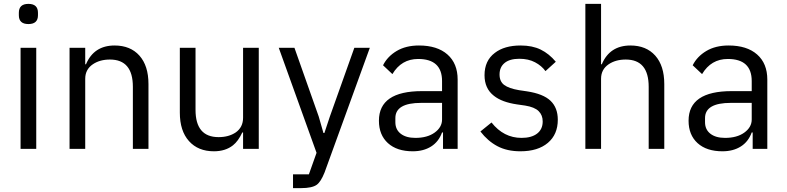

<svg xmlns="http://www.w3.org/2000/svg" viewBox="-20 -760 4017 980"><path d="M173.8 -682.1V-694.8Q173.8 -740.2 125 -740.2Q76.2 -740.2 76.2 -694.8V-682.1Q76.2 -637.2 125 -637.2Q173.8 -637.2 173.8 -682.1ZM85 -516.1V0H165V-516.1Z M335 0H415V-357.9Q415 -405.8 454.1 -432.1Q489.7 -456.1 541 -456.1Q658.2 -456.1 658.2 -316.9V0H737.8V-331.1Q737.8 -424.3 691.7 -476.1Q645.5 -527.8 564.9 -527.8Q459.5 -527.8 418.9 -432.1H415V-516.1H335Z M1220.7 -84V0H1300.8V-516.1H1220.7V-159.2Q1220.7 -110.4 1183.1 -84Q1147.5 -60.1 1095.7 -60.1Q978 -60.1 978 -199.2V-516.1H897.9V-185.1Q897.9 -91.8 944.6 -39.8Q991.2 12.2 1071.8 12.2Q1130.4 12.2 1168.9 -18.1Q1195.8 -39.1 1216.8 -84Z M1788.6 -516.1 1663.6 -165 1635.7 -81.1H1630.9L1606.9 -165L1482.9 -516.1H1402.8L1595.7 20L1556.6 129.9H1475.6V200.2H1516.6Q1572.8 200.2 1596.7 183.1Q1617.7 168 1636.7 120.1L1867.7 -516.1Z M2118.2 -527.8Q2211.9 -527.8 2263.9 -481.9Q2315.9 -436 2315.9 -354V0H2241.2V-84H2236.3Q2219.2 -36.6 2180.4 -12.2Q2141.6 12.2 2086.9 12.2Q2005.9 12.2 1960 -29.5Q1914.1 -71.3 1914.1 -144Q1914.1 -294.9 2134.3 -294.9H2236.3V-346.2Q2236.3 -459 2114.3 -459Q2028.8 -459 1982.9 -381.8L1935.1 -426.8Q1957.5 -471.7 2004.6 -499.8Q2051.8 -527.8 2118.2 -527.8ZM2236.3 -149.9V-234.9H2129.9Q1998 -234.9 1998 -157.2V-136.2Q1998 -98.6 2025.4 -77.4Q2052.7 -56.2 2100.1 -56.2Q2160.6 -56.2 2198.2 -83Q2236.3 -110.4 2236.3 -149.9Z M2636.2 12.2Q2725.6 12.2 2776.4 -30.8Q2827.1 -73.7 2827.1 -148.9Q2827.1 -210 2790 -245.6Q2752.9 -281.2 2668.9 -293.9L2628.9 -299.8Q2577.6 -308.6 2553.7 -326.2Q2529.8 -343.8 2529.8 -379.9Q2529.8 -417.5 2555.7 -438.7Q2581.5 -460 2630.9 -460Q2677.2 -460 2710.9 -442.1Q2744.6 -424.3 2764.2 -397L2816.9 -444.8Q2782.7 -485.8 2740 -506.8Q2697.3 -527.8 2637.2 -527.8Q2554.7 -527.8 2505.9 -490.2Q2453.1 -450.7 2453.1 -376Q2453.1 -308.1 2501 -271Q2542 -238.3 2619.1 -227.1L2660.2 -221.2Q2708.5 -213.4 2729.2 -192.9Q2750 -172.4 2750 -140.1Q2750 -100.1 2721.4 -78.1Q2692.9 -56.2 2642.1 -56.2Q2550.8 -56.2 2488.8 -134.8L2432.1 -88.9Q2469.7 -40 2518.8 -13.9Q2567.9 12.2 2636.2 12.2Z M2967.8 -740.2V0H3047.9V-357.9Q3047.9 -405.8 3086.9 -432.1Q3122.6 -456.1 3173.8 -456.1Q3291 -456.1 3291 -316.9V0H3370.6V-331.1Q3370.6 -424.3 3324.5 -476.1Q3278.3 -527.8 3197.8 -527.8Q3092.3 -527.8 3051.8 -432.1H3047.9V-740.2Z M3698.7 -527.8Q3792.5 -527.8 3844.5 -481.9Q3896.5 -436 3896.5 -354V0H3821.8V-84H3816.9Q3799.8 -36.6 3761 -12.2Q3722.2 12.2 3667.5 12.2Q3586.4 12.2 3540.5 -29.5Q3494.6 -71.3 3494.6 -144Q3494.6 -294.9 3714.8 -294.9H3816.9V-346.2Q3816.9 -459 3694.8 -459Q3609.4 -459 3563.5 -381.8L3515.6 -426.8Q3538.1 -471.7 3585.2 -499.8Q3632.3 -527.8 3698.7 -527.8ZM3816.9 -149.9V-234.9H3710.4Q3578.6 -234.9 3578.6 -157.2V-136.2Q3578.6 -98.6 3606 -77.4Q3633.3 -56.2 3680.7 -56.2Q3741.2 -56.2 3778.8 -83Q3816.9 -110.4 3816.9 -149.9Z"/></svg>

Font: Plexus Sans
Style: Regular
Weight: 400
Version: Version 2.001;PS 002.001;hotconv 1.0.70;makeotf.lib2.5.58329